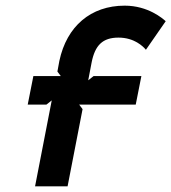

<svg xmlns="http://www.w3.org/2000/svg" viewBox="-20 -663 606 679"><path d="M78 -293H144L163 -308L104 -4H219L272 -277L260 -293H460L480 -394H311L292 -379L304 -442C316 -503 343 -530 399 -530C455 -530 486 -499 496 -487L566 -588C556 -597 504 -643 421 -643C301 -643 216 -570 190 -448L183 -410L195 -394H98Z"/></svg>

Font: Charger EcoBold
Style: Obl
Weight: 1000
Designer: Jasper
Foundry: Cannot Into Space Fonts
Version: Version 1.1